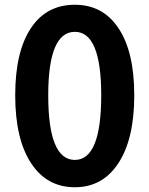

<svg xmlns="http://www.w3.org/2000/svg" viewBox="-20 -774 629 808"><path d="M113 -84Q44 -186 44 -373Q44 -560 113 -660Q178 -754 295 -754Q411 -754 476 -659Q545 -560 545 -373Q545 -186 476 -84Q410 14 295 14Q179 14 113 -84ZM406 -373Q406 -640 295 -640Q183 -640 183 -373Q183 -101 295 -101Q406 -101 406 -373Z"/></svg>

Font: Noto Sans Tobesmart edit
Style: Bold
Weight: 700
Designer: Ryoko NISHIZUKA  (kana & ideographs); Paul D. Hunt (Latin, Greek & Cyrillic); Wenlong ZHANG  (bopomofo); Sandoll Communi
Foundry: Adobe Systems Incorporated
Version: Version 1.005 Oct 7, 2021